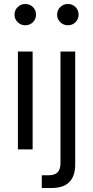

<svg xmlns="http://www.w3.org/2000/svg" viewBox="-20 -751 468 965"><path d="M190 194V130H223Q255 130 269.5 115Q284 100 284 69V-492H358V75Q358 194 239 194ZM321 -624Q299 -624 283 -639.5Q267 -655 267 -677Q267 -700 283 -715.5Q299 -731 321 -731Q344 -731 359.5 -715.5Q375 -700 375 -677Q375 -655 359.5 -639.5Q344 -624 321 -624ZM144 0H70V-492H144ZM107 -624Q85 -624 69 -639.5Q53 -655 53 -677Q53 -700 69 -715.5Q85 -731 107 -731Q130 -731 145.5 -715.5Q161 -700 161 -677Q161 -655 145.5 -639.5Q130 -624 107 -624Z"/></svg>

Font: Wix Madefor Display
Style: Regular
Weight: 400
Designer: Dalton Maag Ltd
Foundry: Dalton Maag Ltd
Version: Version 3.100